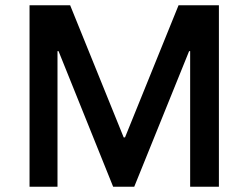

<svg xmlns="http://www.w3.org/2000/svg" viewBox="-20 -708 942 728"><path d="M92 -688V0H198V-514H202L409 0H489L697 -514H701V0H810V-688H657L454 -187H449L246 -688Z"/></svg>

Font: Saira UNSAM Medium
Style: Regular
Weight: 500
Designer: Hector Gatti with collaboration of the Omnibus-Type team
Foundry: Omnibus-Type
Version: Version 0.072;PS 000.072;hotconv 1.0.88;makeotf.lib2.5.64775